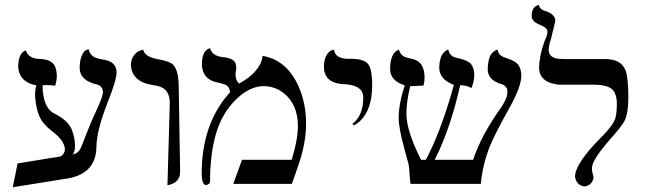

<svg xmlns="http://www.w3.org/2000/svg" viewBox="-20 -766 2700 800"><path d="M131.3 -410.2Q73.2 -420.9 59.1 -466.8Q56.2 -478 55.7 -489.3Q57.6 -546.4 87.9 -556.2Q98.1 -522.5 143.6 -520.5Q192.9 -519 207.5 -492.7Q216.3 -475.6 216.8 -449.7Q216.3 -427.2 209.5 -408.7Q190.9 -411.6 175.3 -411.6Q167.5 -411.6 158.2 -411.1Q157.7 -405.3 157.7 -399.4Q157.7 -380.9 163.1 -356.9Q173.3 -313.5 199.7 -296.9Q202.1 -295.4 203.1 -294.9Q259.8 -267.1 277.3 -230Q279.3 -226.1 280.3 -222.7Q292.5 -190.4 292.5 -156.7Q292 -129.9 281.7 -122.1Q304.7 -126 315.4 -147Q319.8 -155.8 330.6 -184.6Q356 -251 381.8 -306.2Q408.2 -362.8 409.2 -381.8Q407.7 -407.2 383.8 -414.1Q312 -430.7 312 -482.9Q312 -515.1 321 -534.7Q330.1 -554.2 339.4 -557.6L349.1 -561Q355.5 -533.7 380.9 -524.4Q394 -520 414.1 -517.1Q465.3 -508.3 465.8 -463.9Q465.8 -433.1 429.7 -342.3Q382.3 -222.2 381.8 -153.8Q379.9 -35.6 246.1 -20L33.2 14.2L53.2 -85L232.9 -114.3Q250 -125.5 250.5 -143.1Q249.5 -178.2 203.1 -214.4Q159.2 -247.6 144.5 -280.3Q139.6 -292 135.7 -305.7Q126.5 -340.8 126 -376.5Q126.5 -394.5 131.3 -410.2Z M677.7 5.9 687.5 -335.9Q687.5 -387.7 651.9 -402.8Q636.2 -409.2 609.4 -413.1Q549.8 -422.9 531.2 -466.3Q525.9 -480 525.4 -494.1Q525.4 -519 537.8 -534.9Q550.3 -550.8 563.5 -555.2L576.7 -559.1Q582.5 -529.8 636.7 -519.5L638.7 -519Q688.5 -510.7 703.1 -494.6Q724.1 -470.2 724.6 -405.8L730.5 -50.8Q730.5 -6.8 684.6 4.4Q684.6 4.4 677.7 5.9Z M1074.2 -533.2Q1175.8 -516.1 1225.1 -403.8Q1254.9 -335 1255.4 -252Q1255.4 -173.3 1225.1 -83L1196.3 0H952.1L988.3 -100.1H1195.3Q1221.2 -183.1 1221.2 -241.2Q1221.2 -329.6 1163.1 -377.4Q1126 -406.7 1079.1 -407.2Q1015.6 -407.2 953.6 -341.8Q936 -322.8 922.4 -301.8Q855.5 -201.7 855 -8.8Q855 -0.5 843.3 3.9Q840.3 4.9 837.4 4.9Q820.8 2.9 820.3 -42Q820.3 -244.1 930.2 -372.1Q934.6 -377 938 -380.9Q938 -405.3 916.5 -414.1Q904.8 -418.5 883.3 -422.9Q831.5 -434.1 822.8 -481.9Q821.3 -489.7 821.3 -497.1Q821.3 -554.2 853 -564.5Q855.5 -564.9 855 -564.9Q864.3 -532.7 909.2 -527.8Q955.1 -523.9 962.4 -499Q963.9 -492.2 964.4 -484.9Q964.4 -475.6 962.4 -466.8Q960.9 -458.5 961.4 -453.1Q962.4 -428.2 977.1 -418Q1066.9 -468.3 1074.2 -533.2Z M1454.6 -243.2 1448.7 -250Q1493.7 -284.7 1493.7 -360.8Q1493.7 -405.8 1429.2 -414.1Q1421.9 -415 1414.6 -415Q1339.4 -418 1330.6 -473.6Q1329.6 -480.5 1329.6 -486.8Q1329.6 -516.6 1340.1 -534.9Q1350.6 -553.2 1361.3 -556.2L1371.6 -559.1Q1376.5 -523.4 1425.3 -521Q1432.1 -521 1442.9 -521Q1501 -521 1517.1 -494.6Q1530.8 -470.7 1530.8 -411.1Q1530.8 -308.1 1478 -259.3Q1466.3 -249.5 1454.6 -243.2Z M2152.3 -452.1Q2152.3 -404.8 2101.6 -314.5Q2038.6 -201.7 2019 -151.4Q1990.2 -75.2 1983.4 0H1690.4Q1689 -6.8 1684.6 -64.5Q1683.6 -77.6 1681.2 -85.9Q1675.8 -106.4 1666 -142.1Q1641.1 -231.4 1641.1 -275.9Q1641.6 -335.4 1666.5 -410.2Q1606.4 -429.2 1605.5 -477.1Q1605.5 -543.5 1639.6 -558.1Q1639.6 -558.1 1642.1 -559.1Q1648.9 -535.6 1668.5 -528.3Q1680.2 -523.9 1700.2 -520Q1748.5 -508.3 1749 -443.8Q1749 -424.3 1744.1 -409.2Q1729 -409.2 1710.4 -407.7Q1696.8 -406.7 1689.5 -407.2Q1673.8 -346.2 1673.3 -292Q1673.8 -219.7 1734.4 -100.1H1754.4Q1817.9 -219.2 1871.1 -412.1Q1811 -435.5 1810.1 -482.9Q1810.1 -502.9 1814.2 -518.1Q1818.4 -533.2 1823.7 -540.5Q1829.1 -547.9 1834.7 -552.5Q1840.3 -557.1 1844.2 -558.1L1848.1 -559.1Q1854 -531.7 1879.4 -525.9Q1881.3 -525.4 1885.3 -524.4Q1890.1 -523.4 1892.1 -522.9Q1930.2 -513.7 1942.4 -499.5Q1956.1 -481.9 1956.1 -452.1Q1955.6 -426.3 1944.3 -398.9Q1924.3 -410.6 1897.5 -411.1Q1857.4 -231.9 1791.5 -100.1H1951.2Q1985.4 -203.1 2068.4 -318.8Q2093.8 -356 2094.2 -381.8Q2094.2 -387.7 2093.3 -392.8Q2092.3 -397.9 2089.4 -401.4Q2086.4 -404.8 2084.2 -407.5Q2082 -410.2 2077.6 -412.1Q2073.2 -414.1 2071.8 -414.6Q2070.3 -415 2065.9 -416.5L2061 -418Q2012.7 -436 2012.2 -476.1Q2012.2 -498 2016.4 -515.1Q2020.5 -532.2 2026.4 -540Q2032.2 -547.9 2038.8 -552.5Q2045.4 -557.1 2049.3 -558.1L2053.2 -559.1Q2056.6 -535.6 2082 -526.9Q2083.5 -526.4 2085.9 -525.4Q2091.3 -523.4 2093.3 -522.9Q2128.4 -511.2 2140.1 -495.1Q2151.9 -477.5 2152.3 -452.1Z M2266.1 -558.1Q2266.1 -523.9 2313 -520.5Q2321.3 -520 2331.1 -520H2501Q2568.4 -520 2586.4 -472.7Q2598.1 -440.9 2598.1 -360.8Q2598.1 -291.5 2581.1 -260.3Q2567.4 -235.8 2519 -182.1Q2456.5 -109.4 2448.2 -77.1Q2446.3 -68.4 2446.3 -61Q2446.3 -52.7 2450.2 -40Q2453.1 -29.8 2453.1 -24.9Q2446.3 7.3 2414.1 11.2Q2380.4 3.9 2376 -29.8Q2376 -85 2488.8 -197.8L2489.7 -198.7L2490.7 -199.7L2492.2 -201.2Q2536.1 -246.1 2544.4 -274.9Q2549.8 -295.9 2550.3 -332Q2550.3 -385.7 2520 -401.4Q2497.6 -412.6 2457 -413.1H2309.1Q2231.4 -420.9 2226.1 -479Q2226.6 -533.7 2250 -597.2Q2260.7 -619.1 2261.2 -632.8Q2261.2 -650.9 2229.5 -662.6L2229 -663.1Q2196.3 -675.8 2195.3 -698.2Q2195.3 -711.4 2198.2 -720.7Q2201.2 -730 2205.6 -734.4Q2210 -738.8 2214.6 -741.5Q2219.2 -744.1 2222.2 -745.1L2225.1 -746.1Q2228 -726.1 2254.9 -719.2Q2293 -707 2293.9 -678.2L2275.4 -602.5Q2266.6 -576.7 2266.1 -558.1Z"/></svg>

Font: Linux Libertine Display O
Style: Regular
Weight: 400
Designer: Philipp H. Poll
Foundry: Philipp H. Poll
Version: Version 5.0.9